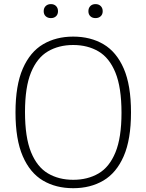

<svg xmlns="http://www.w3.org/2000/svg" viewBox="-20 -932 732 960"><path d="M346 9Q259.5 9 194.8 -29.2Q130 -67.5 93.8 -151Q57.5 -234.5 57.5 -370Q57.5 -505.5 94 -589Q130.5 -672.5 195.5 -710.8Q260.5 -749 346 -749Q432.5 -749 497.5 -710.8Q562.5 -672.5 598.8 -589Q635 -505.5 635 -370Q635 -234.5 598.5 -151Q562 -67.5 497 -29.2Q432 9 346 9ZM346 -33Q418.5 -33 472.8 -64.8Q527 -96.5 557.2 -170Q587.5 -243.5 587.5 -368Q587.5 -494.5 557.2 -568.8Q527 -643 472.5 -675Q418 -707 346 -707Q274 -707 219.8 -675.2Q165.5 -643.5 135.2 -570Q105 -496.5 105 -372Q105 -245.5 135.2 -171.2Q165.5 -97 219.8 -65Q274 -33 346 -33ZM457.5 -841.5Q441.5 -841.5 431.8 -850.8Q422 -860 422 -876Q422 -892 431.8 -901.8Q441.5 -911.5 457.5 -911.5Q473.5 -911.5 483.5 -901.8Q493.5 -892 493.5 -876Q493.5 -860 483.5 -850.8Q473.5 -841.5 457.5 -841.5ZM234.5 -841.5Q218.5 -841.5 208.5 -850.8Q198.5 -860 198.5 -876Q198.5 -892 208.5 -901.8Q218.5 -911.5 234.5 -911.5Q250.5 -911.5 260.2 -901.8Q270 -892 270 -876Q270 -860 260.2 -850.8Q250.5 -841.5 234.5 -841.5Z"/></svg>

Font: Encode Sans SC ExtraLight
Style: Regular
Weight: 250
Designer: Multiple Designers
Foundry: Impallari Type
Version: Version 3.002